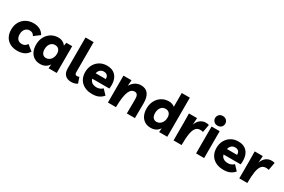

<svg xmlns="http://www.w3.org/2000/svg" viewBox="108 -1944 4649 3147"><g transform="rotate(30 2433.0 -370.5)"><path d="M292 10Q213 10 155 -20.5Q97 -51 65 -108Q33 -165 33 -244Q33 -325 67.5 -386.5Q102 -448 163 -482.5Q224 -517 305 -517Q371 -517 422 -491Q473 -465 504 -410L396 -328Q380 -357 358.5 -370Q337 -383 305 -383Q256 -383 224 -345.5Q192 -308 192 -247Q192 -188 220.5 -156Q249 -124 303 -124Q332 -124 356.5 -137.5Q381 -151 398 -180L503 -96Q469 -38 413.5 -14Q358 10 292 10Z M1036 -507V0H882L887 -76Q832 10 724 10Q656 10 608 -21Q560 -52 535 -107Q510 -162 510 -233Q510 -318 545 -382Q580 -446 639 -481.5Q698 -517 771 -517Q819 -517 856 -497.5Q893 -478 913 -446L926 -507ZM786 -384Q731 -384 699.5 -343Q668 -302 668 -238Q668 -183 692.5 -153Q717 -123 759 -123Q810 -123 846.5 -165Q883 -207 883 -275Q883 -326 857 -355Q831 -384 786 -384Z M1314 10Q1237 10 1195.5 -32.5Q1154 -75 1154 -156V-740H1307V-167Q1307 -121 1350 -121Q1373 -121 1389 -132L1426 -23Q1409 -9 1379 0.5Q1349 10 1314 10Z M1709 10Q1624 10 1562 -21.5Q1500 -53 1466 -110.5Q1432 -168 1432 -247Q1432 -327 1466.5 -388Q1501 -449 1559.5 -483Q1618 -517 1692 -517Q1776 -517 1829 -479Q1882 -441 1902.5 -371.5Q1923 -302 1911 -210H1588Q1594 -172 1628 -146.5Q1662 -121 1721 -121Q1748 -121 1778 -132.5Q1808 -144 1829 -167L1914 -77Q1881 -37 1832.5 -13.5Q1784 10 1709 10ZM1695 -406Q1655 -406 1627.5 -382Q1600 -358 1591 -315H1782Q1783 -362 1759.5 -384Q1736 -406 1695 -406Z M2005 0V-509H2157L2150 -400Q2181 -456 2229.5 -486.5Q2278 -517 2338 -517Q2429 -517 2474 -455.5Q2519 -394 2518 -279L2516 0H2363L2365 -268Q2366 -320 2349.5 -347.5Q2333 -375 2297 -375Q2267 -375 2242 -357.5Q2217 -340 2198.5 -298Q2180 -256 2169 -183Q2158 -110 2157 0Z M3128 -740V0H2974L2979 -75Q2924 10 2816 10Q2748 10 2700 -21Q2652 -52 2627 -107Q2602 -162 2602 -233Q2602 -318 2637 -382Q2672 -446 2731 -481.5Q2790 -517 2863 -517Q2897 -517 2926 -507Q2955 -497 2976 -479L2975 -509V-740ZM2878 -384Q2823 -384 2791.5 -343Q2760 -302 2760 -238Q2760 -183 2784.5 -153Q2809 -123 2851 -123Q2902 -123 2938.5 -165Q2975 -207 2975 -275Q2975 -326 2949 -355Q2923 -384 2878 -384Z M3595 -361Q3575 -369 3541 -369Q3489 -369 3458 -332.5Q3427 -296 3413 -214.5Q3399 -133 3399 0H3247V-330L3245 -509H3398L3391 -382Q3418 -455 3463.5 -486Q3509 -517 3561 -517Q3578 -517 3592.5 -515Q3607 -513 3622 -508Z M3826 -509V0H3673V-509ZM3749 -569Q3705 -569 3679 -596Q3653 -623 3653 -660Q3653 -697 3678.5 -724Q3704 -751 3749 -751Q3793 -751 3819 -724Q3845 -697 3845 -660Q3845 -623 3819 -596Q3793 -569 3749 -569Z M4194 10Q4109 10 4047 -21.5Q3985 -53 3951 -110.5Q3917 -168 3917 -247Q3917 -327 3951.5 -388Q3986 -449 4044.5 -483Q4103 -517 4177 -517Q4261 -517 4314 -479Q4367 -441 4387.5 -371.5Q4408 -302 4396 -210H4073Q4079 -172 4113 -146.5Q4147 -121 4206 -121Q4233 -121 4263 -132.5Q4293 -144 4314 -167L4399 -77Q4366 -37 4317.5 -13.5Q4269 10 4194 10ZM4180 -406Q4140 -406 4112.5 -382Q4085 -358 4076 -315H4267Q4268 -362 4244.5 -384Q4221 -406 4180 -406Z M4839 -361Q4819 -369 4785 -369Q4733 -369 4702 -332.5Q4671 -296 4657 -214.5Q4643 -133 4643 0H4491V-330L4489 -509H4642L4635 -382Q4662 -455 4707.5 -486Q4753 -517 4805 -517Q4822 -517 4836.5 -515Q4851 -513 4866 -508Z"/></g></svg>

Font: Livvic
Style: Bold
Weight: 700
Designer: Jacques Le Bailly, Baron von Fonthausen
Version: Version 1.001; ttfautohint (v1.8.2)